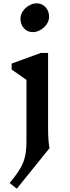

<svg xmlns="http://www.w3.org/2000/svg" viewBox="-20 -870 420 1154"><path d="M278 20 81 264 38 230Q98 159 118.5 109Q139 59 139 -15V-390L50 -452V-488L226 -552H269V-99Q269 -59 271.5 -25.5Q274 8 278 20ZM275 -769Q275 -745 260 -723.5Q245 -702 222 -689.5Q199 -677 177 -677Q145 -677 124 -700Q103 -723 103 -758Q103 -782 118 -803.5Q133 -825 156 -837.5Q179 -850 200 -850Q233 -850 254 -826.5Q275 -803 275 -769Z"/></svg>

Font: InknutAntiqua
Style: Medium
Weight: 500
Designer: Claus Eggers Srensen
Foundry: Claus Eggers Srensen
Version: Version 1.000; ttfautohint (v1.2) -l 7 -r 28 -G 50 -x 13 -D 